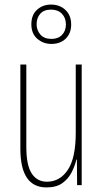

<svg xmlns="http://www.w3.org/2000/svg" viewBox="-20 -809 448 839"><path d="M337 -527V0H317L316 -112H314Q307 -83 292.5 -55Q278 -27 252 -8.5Q226 10 183 10Q69 10 69 -159V-527H95V-167Q95 -87 118.5 -51Q142 -15 185 -15Q242 -15 276.5 -67Q311 -119 311 -228V-527ZM205 -617Q169 -617 143 -639.5Q117 -662 117 -703Q117 -744 142 -766.5Q167 -789 203 -789Q241 -789 266 -765.5Q291 -742 291 -702Q291 -663 267 -640Q243 -617 205 -617ZM205 -639Q234 -639 251 -656.5Q268 -674 268 -702Q268 -731 250.5 -749Q233 -767 203 -767Q172 -767 156 -749Q140 -731 140 -703Q140 -677 156.5 -658Q173 -639 205 -639Z"/></svg>

Font: Noto Sans Lao Looped ExtraCondensed Thin
Style: Regular
Weight: 100
Width: 2
Designer: Mark Frömberg, Ben Mitchell
Foundry: The Fontpad Ltd
Version: Version 1.002; ttfautohint (v1.8.4.7-5d5b)